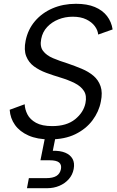

<svg xmlns="http://www.w3.org/2000/svg" viewBox="-20 -727 614 1011"><path d="M110 -178Q111 -151 124.5 -124.5Q138 -98 169.5 -80.5Q201 -63 255 -63Q331 -63 375.5 -99Q420 -135 430 -184Q438 -223 422 -248Q406 -273 373 -289.5Q340 -306 297 -319Q260 -330 223.5 -343.5Q187 -357 159 -377.5Q131 -398 118 -431Q105 -464 115 -513Q127 -572 164 -615.5Q201 -659 256.5 -683Q312 -707 380 -707Q439 -707 479.5 -690Q520 -673 543.5 -642.5Q567 -612 573 -572L497 -545Q495 -568 479 -589.5Q463 -611 434 -625Q405 -639 363 -639Q323 -639 288 -625Q253 -611 228.5 -585Q204 -559 197 -522Q189 -482 207 -458.5Q225 -435 259.5 -420.5Q294 -406 336 -393Q374 -380 410 -365Q446 -350 472 -328Q498 -306 509.5 -273Q521 -240 511 -192Q501 -139 467 -93.5Q433 -48 377 -20.5Q321 7 242 7Q176 7 130 -13.5Q84 -34 59 -69Q34 -104 31 -149ZM258 67Q297 66 323.5 77Q350 88 362 109.5Q374 131 368 163Q362 194 342 216.5Q322 239 292.5 251.5Q263 264 228 264H122L132 211H223Q258 211 277 199.5Q296 188 301 163Q305 140 291 128.5Q277 117 242 117H193L217 -3H272Z"/></svg>

Font: Albert Sans
Style: Italic
Weight: 400
Italic angle: -11.25°
Designer: Andreas Rasmussen
Foundry: a.Foundry
Version: Version 1.025